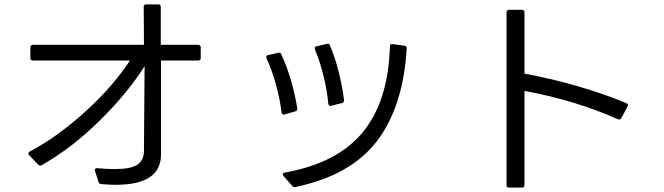

<svg xmlns="http://www.w3.org/2000/svg" viewBox="-20 -824 3040 879"><path d="M131 -619H639L638 -792Q638 -804 650 -804H704Q716 -804 716 -792V-619H887Q892 -619 895.5 -615.5Q899 -612 899 -607V-559Q899 -547 887 -547H717V-117Q717 22 511 22Q481 22 445 19Q435 19 431 9L415 -41Q414 -43 414 -46Q414 -50 417.5 -52.5Q421 -55 426 -54Q466 -50 505 -50Q578 -50 608 -69.5Q638 -89 639 -131L642 -521Q563 -396 434.5 -270Q306 -144 171 -68Q168 -66 164 -66Q159 -66 155 -70L114 -113Q110 -117 110 -121Q110 -127 116 -130Q244 -198 371 -313.5Q498 -429 575 -547H131Q119 -547 119 -559V-607Q119 -612 122.5 -615.5Q126 -619 131 -619Z M1492 -339Q1485 -339 1483 -349Q1477 -412 1461 -477Q1445 -542 1422 -597Q1421 -599 1421 -603Q1421 -611 1429 -612L1475 -623L1480 -624Q1488 -624 1491 -615Q1514 -561 1530.5 -495Q1547 -429 1555 -366V-364Q1555 -355 1545 -352L1497 -340Q1495 -339 1492 -339ZM1275 -26Q1275 -33 1284 -34Q1525 -77 1641.5 -219.5Q1758 -362 1765 -611Q1765 -624 1778 -622L1831 -615Q1842 -614 1842 -602Q1826 -336 1706 -178.5Q1586 -21 1333 32L1329 33Q1323 33 1318 27L1278 -18Q1275 -23 1275 -26ZM1279 -299Q1271 -299 1269 -310Q1261 -373 1243 -438Q1225 -503 1200 -557Q1199 -559 1199 -562Q1199 -571 1208 -572L1253 -582L1258 -583Q1265 -583 1268 -575Q1293 -521 1312 -456Q1331 -391 1341 -328V-325Q1341 -317 1331 -314L1283 -300Z M2311 -779H2369Q2381 -779 2381 -767V-487Q2501 -465 2621 -430.5Q2741 -396 2847 -352Q2859 -347 2853 -336L2825 -284Q2819 -274 2809 -278Q2617 -364 2381 -408V23Q2381 35 2369 35H2311Q2299 35 2299 23V-767Q2299 -779 2311 -779Z"/></svg>

Font: LINE Seed JP_TTF Regular
Style: Regular
Weight: 400
Designer: LINE & Fontrix & Fontworks
Version: Version 1.002